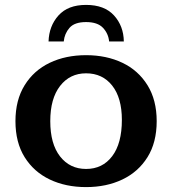

<svg xmlns="http://www.w3.org/2000/svg" viewBox="-20 -753 702 783"><path d="M178 -584Q180 -647 218.5 -690Q257 -733 331 -733Q406 -733 445 -690Q484 -647 485 -584H425Q422 -616 400 -639.5Q378 -663 331 -663Q284 -663 263.5 -639.5Q243 -616 240 -584ZM331 10Q248 10 183 -21Q118 -52 80.5 -112Q43 -172 43 -259Q43 -345 80.5 -405.5Q118 -466 183 -497Q248 -528 331 -528Q414 -528 479 -497Q544 -466 581.5 -405.5Q619 -345 619 -259Q619 -172 581.5 -112Q544 -52 479 -21Q414 10 331 10ZM331 -64Q398 -64 437.5 -116Q477 -168 477 -264Q477 -354 437.5 -404Q398 -454 331 -454Q265 -454 225 -402.5Q185 -351 185 -259Q185 -166 225 -115Q265 -64 331 -64Z"/></svg>

Font: Montagu Slab 16pt Medium
Style: Regular
Weight: 500
Designer: Florian Karsten
Foundry: Florian Karsten
Version: Version 1.000; ttfautohint (v1.8.3)